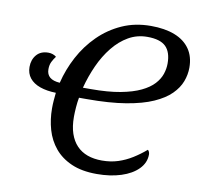

<svg xmlns="http://www.w3.org/2000/svg" viewBox="-81 -812 960 909"><g transform="rotate(10 399.0 -357.5)"><path d="M441 10Q369 10 319 -12Q269 -34 238 -71.5Q207 -109 193 -157.5Q179 -206 179 -260Q179 -279 180.5 -297.5Q182 -316 184 -335Q140 -336 107.5 -347.5Q75 -359 57.5 -381Q40 -403 40 -434Q40 -469 60 -492.5Q80 -516 117 -516Q128 -516 138 -512.5Q148 -509 155 -503Q145 -490 137.5 -475Q130 -460 130 -439Q130 -414 146 -400.5Q162 -387 194 -385Q210 -451 242.5 -512Q275 -573 323.5 -621Q372 -669 434.5 -697Q497 -725 573 -725Q640 -725 687.5 -706.5Q735 -688 760.5 -651.5Q786 -615 786 -562Q786 -528 773.5 -495Q761 -462 731.5 -432.5Q702 -403 650.5 -380Q599 -357 521 -344Q443 -331 333 -331H296Q292 -310 290 -284Q288 -258 288 -238Q288 -192 299.5 -158Q311 -124 332.5 -101.5Q354 -79 384.5 -68Q415 -57 454 -57Q496 -57 531.5 -68.5Q567 -80 599 -100Q631 -120 660 -145Q665 -141 667 -135Q669 -129 669 -124Q669 -84 639 -53.5Q609 -23 557.5 -6.5Q506 10 441 10ZM344 -381Q427 -381 485.5 -392Q544 -403 582.5 -421.5Q621 -440 642.5 -463.5Q664 -487 672.5 -512.5Q681 -538 681 -563Q681 -618 654 -644.5Q627 -671 565 -671Q516 -671 475 -647.5Q434 -624 401 -583Q368 -542 344.5 -490Q321 -438 306 -381Z"/></g></svg>

Font: Noto Serif
Style: Italic
Weight: 400
Italic angle: -12°
Designer: Monotype Design Team
Foundry: Monotype Imaging Inc.
Version: Version 2.013